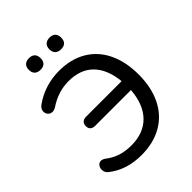

<svg xmlns="http://www.w3.org/2000/svg" viewBox="-250 -1033 1176 1176"><g transform="rotate(-45 337.5 -445.0)"><path d="M65 -59Q43 -74 43 -101Q43 -118 53 -130.5Q63 -143 78 -143Q92 -143 106 -133Q145 -103 186 -90Q227 -77 277 -77Q383 -77 444.5 -139.5Q506 -202 515 -319H206Q185 -319 174 -329Q163 -339 163 -358Q163 -377 174 -387.5Q185 -398 206 -398H513Q502 -509 444 -568.5Q386 -628 283 -628Q193 -628 112 -574Q96 -564 82 -564Q64 -564 53 -576Q42 -588 42 -605Q42 -628 65 -644Q113 -679 170 -696.5Q227 -714 286 -714Q389 -714 463.5 -670Q538 -626 577 -544.5Q616 -463 616 -353Q616 -242 576 -160.5Q536 -79 460 -35Q384 9 279 9Q152 9 65 -59ZM338 -849Q338 -873 351.5 -886Q365 -899 390 -899Q414 -899 427 -886Q440 -873 440 -849Q440 -798 390 -798Q365 -798 351.5 -811Q338 -824 338 -849ZM160 -849Q160 -873 173.5 -886Q187 -899 211 -899Q236 -899 249 -886Q262 -873 262 -849Q262 -824 249 -811Q236 -798 211 -798Q187 -798 173.5 -811Q160 -824 160 -849Z"/></g></svg>

Font: SN Pro
Style: Regular
Weight: 400
Designer: Tobias Whetton
Foundry: Supernotes
Version: Version 1.003